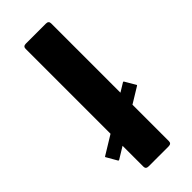

<svg xmlns="http://www.w3.org/2000/svg" viewBox="-232 -746 783 783"><g transform="rotate(-45 160.0 -354.0)"><path d="M93 -14V-694Q93 -708 109 -708H224Q240 -708 240 -694V-14Q240 0 224 0H109Q93 0 93 -14ZM43 -104Q41 -103 39.5 -103.5Q38 -104 38 -104L11 -151Q9 -153 13 -155L278 -317Q280 -318 282 -316L309 -270Q311 -268 308 -266Z"/></g></svg>

Font: Glory ExtraBold
Style: Regular
Weight: 800
Designer: Robert Leuschke
Foundry: Robert Leuschke
Version: Version 1.011